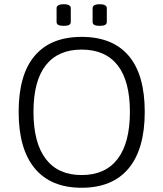

<svg xmlns="http://www.w3.org/2000/svg" viewBox="-20 -880 771 906"><path d="M365 6Q220 6 144 -85.5Q68 -177 68 -352Q68 -528 144 -617Q220 -706 365 -706Q511 -706 587 -617Q663 -528 663 -352Q663 -177 587 -85.5Q511 6 365 6ZM365 -54Q477 -54 535 -130Q593 -206 593 -352Q593 -498 535 -572Q477 -646 365 -646Q254 -646 196 -572Q138 -498 138 -352Q138 -206 196 -130Q254 -54 365 -54ZM450 -758Q433 -758 425 -762.5Q417 -767 417 -776V-842Q417 -850 425 -855Q433 -860 450 -860Q468 -860 476 -855Q484 -850 484 -842V-776Q484 -767 476 -762.5Q468 -758 450 -758ZM281 -758Q263 -758 255 -762.5Q247 -767 247 -776V-842Q247 -850 255 -855Q263 -860 281 -860Q298 -860 306 -855Q314 -850 314 -842V-776Q314 -767 306 -762.5Q298 -758 281 -758Z"/></svg>

Font: Asap Light
Style: Regular
Weight: 300
Designer: Pablo Cosgaya
Foundry: Omnibus-Type
Version: Version 3.001